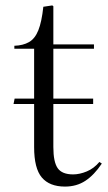

<svg xmlns="http://www.w3.org/2000/svg" viewBox="-20 -675 399 709"><path d="M220 14Q163 14 134.5 -19.5Q106 -53 106 -132V-291H30L34 -311H106V-495H33V-506Q65 -507 87 -519.5Q109 -532 121.5 -563Q134 -594 140 -650L173 -655L177 -652V-511H327V-495H177V-311H324V-291H177V-132Q177 -77 193 -54Q209 -31 250 -31Q274 -31 300.5 -42Q327 -53 347 -77L356 -71Q328 -29 295.5 -7.5Q263 14 220 14Z"/></svg>

Font: Literata 72pt Light
Style: Regular
Weight: 300
Designer: Latin by Veronika Burian and Jose Scaglione. Greek by Irene Vlachou. Cyrillic by Vera Evstafieva.
Foundry: TypeTogether
Version: Version 3.002